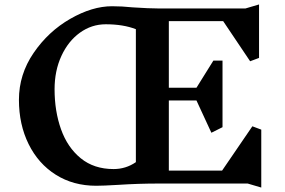

<svg xmlns="http://www.w3.org/2000/svg" viewBox="-20 -824 1280 862"><path d="M1092 0H693Q600 0 510 6Q442 10 412 10Q309 10 230.5 -39.5Q152 -89 108.5 -177Q65 -265 65 -376Q65 -490 131 -586.5Q197 -683 295.5 -739.5Q394 -796 483 -796Q528 -796 575 -791Q650 -786 692 -786H1082L1143 -804V-564L1103 -549L982 -729H738V-430H862L938 -552H979V-253L929 -228L862 -373H738V-58H977L1113 -257L1153 -242V18ZM490 -65Q545 -65 590 -96V-693Q533 -715 455 -715Q391 -715 338.5 -677Q286 -639 255.5 -572.5Q225 -506 225 -423V-424Q225 -325 254 -243.5Q283 -162 342.5 -113.5Q402 -65 490 -65Z"/></svg>

Font: Inknut Antiqua SemiBold
Style: Regular
Weight: 600
Designer: Claus Eggers Sørensen
Foundry: Claus Eggers Sørensen
Version: Version 1.003; ttfautohint (v1.8.2) -l 8 -r 50 -G 200 -x 14 